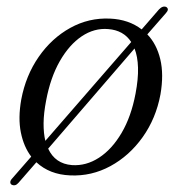

<svg xmlns="http://www.w3.org/2000/svg" viewBox="-20 -519 545 578"><path d="M15 37Q11 34.5 11 29.5Q11 24.5 16 19L74 -47.5Q51.5 -77 42.8 -120.2Q34 -163.5 44 -219.5Q57.5 -291.5 96.5 -347.8Q135.5 -404 191.5 -435Q247.5 -466 311.5 -463Q367.5 -460.5 406.5 -430.5L458.5 -490.5Q470 -502.5 480.5 -498Q490.5 -491.5 479.5 -479.5L423.5 -415.5Q451.5 -386.5 462.5 -340.8Q473.5 -295 463 -234.5Q449.5 -162.5 409.5 -106.2Q369.5 -50 312.5 -19Q255.5 12 191 9Q129.5 6.5 89.5 -30.5L35.5 31.5Q26 42.5 15 37ZM119 -217Q111.5 -178.5 111.2 -148Q111 -117.5 116.5 -95L375 -392.5Q352 -428 305.5 -431.5Q264 -435 226.2 -409.8Q188.5 -384.5 160.2 -335.2Q132 -286 119 -217ZM196.5 -22Q239 -19 278 -44.2Q317 -69.5 346 -118.8Q375 -168 388 -237Q396.5 -281.5 395.5 -315.2Q394.5 -349 385 -373L125 -71.5Q146 -26 196.5 -22Z"/></svg>

Font: Fraunces 9pt Light
Style: Italic
Weight: 300
Italic angle: -16°
Version: Version 1.000;[0bf87f6ff]